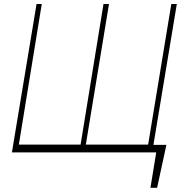

<svg xmlns="http://www.w3.org/2000/svg" viewBox="-20 -747 933 941"><path d="M795.5 -36.9 750 173.3H717.3L745.7 0H38.4L159.1 -727.3H184.7L72.4 -38.4H375L487.2 -727.3H514.2L400.6 -38.4H706L819.6 -727.3H846.6L731.9 -36.9Z"/></svg>

Font: Inter Thin  BETA
Style: Italic
Weight: 100
Italic angle: -9.39999°
Designer: Rasmus Andersson
Foundry: rsms
Version: Version 3.011;git-f93a4a705